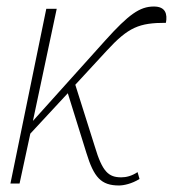

<svg xmlns="http://www.w3.org/2000/svg" viewBox="-20 -563 531 589"><path d="M12 0H40L73 -153L188 -277L245 -94C268 -19 290 6 345 6C359 6 384 1 408 -14L402 -35C384 -23 367 -19 352 -19C313 -19 294 -36 271 -113L211 -303L307 -407C374 -480 407 -493 489 -493C494 -520 488 -543 452 -543C409 -543 375 -519 303 -439L81 -192L154 -536H122Z"/></svg>

Font: Noto Serif SemiCondensed Thin
Style: Italic
Weight: 100
Width: 4
Italic angle: -12°
Designer: Monotype Design Team
Foundry: Monotype Imaging Inc.
Version: Version 2.013